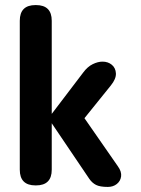

<svg xmlns="http://www.w3.org/2000/svg" viewBox="-20 -731 555 757"><path d="M120 0Q58 0 58 -62V-649Q58 -711 120 -711H122Q184 -711 184 -649V-282L308 -445Q325 -468 345.5 -478Q366 -488 384 -488Q406 -488 421 -475.5Q436 -463 437 -441.5Q438 -420 417 -394L313 -265L445 -75Q460 -54 457.5 -35.5Q455 -17 440.5 -5.5Q426 6 405 6Q374 6 358.5 -2Q343 -10 332 -26L184 -245V-62Q184 0 122 0Z"/></svg>

Font: Zen Maru Gothic Black
Style: Regular
Weight: 900
Designer: Yoshimichi Ohira
Foundry: Positype
Version: Version 1.001